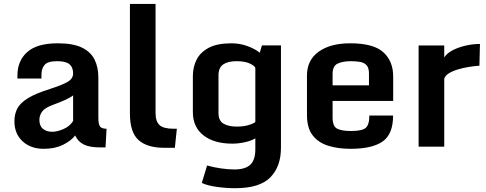

<svg xmlns="http://www.w3.org/2000/svg" viewBox="-20 -760 2517 995"><path d="M206.5 11.2Q139.2 11.2 96.9 -27.8Q54.7 -66.9 54.7 -131.8Q54.7 -168.9 69.8 -197.8Q85 -226.6 125 -251.2Q165 -275.9 239.7 -299.3Q300.8 -318.8 329.8 -335.4Q358.9 -352.1 358.9 -379.4Q358.9 -411.1 340.1 -427Q321.3 -442.9 276.4 -442.9Q226.6 -442.9 210.7 -423.3Q194.8 -403.8 194.8 -373.5V-353H70.3V-368.7Q70.3 -444.8 121.1 -490.2Q171.9 -535.6 279.3 -535.6Q357.9 -535.6 403.8 -513.7Q449.7 -491.7 469.7 -451.9Q489.7 -412.1 489.7 -357.9V-150.4Q489.7 -114.7 498.8 -103.8Q507.8 -92.8 532.2 -92.8L526.9 3.9H499Q444.3 3.9 414.1 -11.2Q383.8 -26.4 369.6 -58.1Q348.6 -30.3 306.4 -9.5Q264.2 11.2 206.5 11.2ZM251 -77.1Q275.4 -77.1 308.1 -90.8Q340.8 -104.5 358.9 -132.8V-265.6Q345.7 -254.9 316.9 -241.9Q288.1 -229 254.9 -216.8Q211.4 -200.7 197.8 -181.2Q184.1 -161.6 184.1 -139.2Q184.1 -107.4 202.6 -92.3Q221.2 -77.1 251 -77.1Z M653.3 -172.4V-739.7H786.1V-174.3Q786.1 -131.3 806.4 -112.1Q826.7 -92.8 879.9 -92.8H896.5L886.2 5.9H830.6Q743.2 5.9 698.2 -33.9Q653.3 -73.7 653.3 -172.4Z M1199.2 215.3Q1150.4 215.3 1101.8 208.3Q1053.2 201.2 1025.9 188L1053.2 97.7Q1090.3 107.9 1127.2 113Q1164.1 118.2 1194.3 118.2Q1251.5 118.2 1277.3 93.5Q1303.2 68.8 1303.2 14.6V-43Q1279.8 -29.3 1247.1 -22.5Q1214.4 -15.6 1184.1 -15.6Q1089.4 -15.6 1034.4 -58.6Q979.5 -101.6 979.5 -178.7V-366.7Q979.5 -411.6 998.5 -450.2Q1017.6 -488.8 1061.5 -512.2Q1105.5 -535.6 1179.2 -535.6Q1222.7 -535.6 1262.2 -521.2Q1301.8 -506.8 1326.2 -486.8L1337.4 -524.9H1436V5.9Q1436 103 1380.9 159.2Q1325.7 215.3 1199.2 215.3ZM1206.1 -104Q1239.7 -104 1264.6 -110.8Q1289.6 -117.7 1303.2 -127.4V-406.2Q1303.2 -416.5 1277.1 -429.7Q1251 -442.9 1206.1 -442.9Q1160.6 -442.9 1136.5 -426Q1112.3 -409.2 1112.3 -369.6V-173.8Q1112.3 -134.3 1138.4 -119.1Q1164.6 -104 1206.1 -104Z M1570.8 -164.1V-368.7Q1570.8 -448.7 1631.6 -492.2Q1692.4 -535.6 1794.4 -535.6Q1915.5 -535.6 1966.6 -489.3Q2017.6 -442.9 2017.6 -363.8V-236.8H1703.6V-151.4Q1703.6 -105 1727.5 -93Q1751.5 -81.1 1798.8 -81.1Q1855.5 -81.1 1874.8 -96.9Q1894 -112.8 1894 -161.1H2017.1Q2017.1 -64 1962.4 -26.4Q1907.7 11.2 1796.4 11.2Q1732.4 11.2 1681.2 -4.6Q1629.9 -20.5 1600.3 -58.6Q1570.8 -96.7 1570.8 -164.1ZM1892.1 -317.9V-379.4Q1892.1 -408.7 1879.6 -422.1Q1867.2 -435.5 1845.9 -439.2Q1824.7 -442.9 1797.9 -442.9Q1757.8 -442.9 1730.7 -430.9Q1703.6 -418.9 1703.6 -377V-317.9Z M2149.4 -524.4H2282.2V-461.9Q2293.9 -482.4 2323.5 -498.3Q2353 -514.2 2391.1 -523.2Q2429.2 -532.2 2467.3 -532.2L2464.4 -419.4Q2439 -418 2409.2 -413.1Q2379.4 -408.2 2351.8 -399.9Q2324.2 -391.6 2305.2 -379.4Q2286.1 -367.2 2282.2 -351.6V0H2149.4Z"/></svg>

Font: Monda
Style: Bold
Weight: 700
Designer: Vernon Adams
Foundry: Vernon Adams
Version: Version 2.100; ttfautohint (v1.8.3)